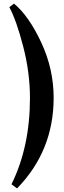

<svg xmlns="http://www.w3.org/2000/svg" viewBox="-20 -850 356 1070"><path d="M75 200 44 177Q147 -32 147 -304Q147 -446 109 -592Q71 -738 32 -810L58 -830Q141 -761 210 -613Q279 -465 279 -305Q279 -9 75 200Z"/></svg>

Font: Libre Caslon Text
Style: Bold
Weight: 700
Designer: Pablo Impallari, Rodrigo Fuenzalida
Foundry: Pablo Impallari, Rodrigo Fuenzalida
Version: Version 1.002